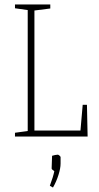

<svg xmlns="http://www.w3.org/2000/svg" viewBox="-20 -611 442 859"><path d="M47 -17 104 -25V-566L47 -574V-591H205V-573L134 -564V-27H340L350 -142H369L372 0H47ZM203 220Q218 180 223 155Q221 153 216 149.5Q211 146 211 143L213 86Q219 84 226.5 82.5Q234 81 239 81Q241 81 246 85Q251 89 251 92V121Q251 142 241.5 172Q232 202 217 228Z"/></svg>

Font: Grenze Thin
Style: Regular
Weight: 250
Designer: Renata Polastri
Foundry: Omnibus-Type
Version: Version 1.002; ttfautohint (v1.8)